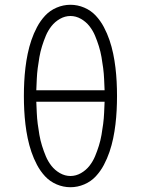

<svg xmlns="http://www.w3.org/2000/svg" viewBox="-20 -772 590 804"><path d="M275 12Q245 12 217 0Q189 -12 169 -33.5Q149 -55 135 -81.5Q121 -108 111.5 -136Q102 -164 96 -193Q90 -222 86.5 -251.5Q83 -281 81.5 -310.5Q80 -340 80 -370Q80 -400 81.5 -429.5Q83 -459 86.5 -488.5Q90 -518 96 -547Q102 -576 111.5 -604Q121 -632 135 -658.5Q149 -685 169 -706.5Q189 -728 217 -740Q245 -752 275 -752Q305 -752 333 -740Q361 -728 381 -706.5Q401 -685 415 -658.5Q429 -632 438.5 -604Q448 -576 454 -547Q460 -518 463.5 -488.5Q467 -459 468.5 -429.5Q470 -400 470 -370Q470 -340 468.5 -310.5Q467 -281 463.5 -251.5Q460 -222 454 -193Q448 -164 438.5 -136Q429 -108 415 -81.5Q401 -55 381 -33.5Q361 -12 333 0Q305 12 275 12ZM132 -394H418Q417 -417 416 -440.5Q415 -464 412 -487Q409 -510 405 -533Q401 -556 394 -578.5Q387 -601 378 -622.5Q369 -644 354.5 -662.5Q340 -681 319 -693Q298 -705 275 -705Q252 -705 231 -693Q210 -681 195.5 -662.5Q181 -644 172 -622.5Q163 -601 156 -578.5Q149 -556 145 -533Q141 -510 138 -487Q135 -464 134 -440.5Q133 -417 132 -394ZM275 -35Q298 -35 319 -47Q340 -59 354.5 -77.5Q369 -96 378 -117.5Q387 -139 394 -161.5Q401 -184 405 -207Q409 -230 412 -253Q415 -276 416 -299.5Q417 -323 418 -346H132Q133 -323 134 -299.5Q135 -276 138 -253Q141 -230 145 -207Q149 -184 156 -161.5Q163 -139 172 -117.5Q181 -96 195.5 -77.5Q210 -59 231 -47Q252 -35 275 -35Z"/></svg>

Font: Lode Dark Term
Style: Regular
Weight: 400
Monospace: yes
Designer: Belleve Invis
Foundry: Belleve Invis
Version: Version 29.2.0